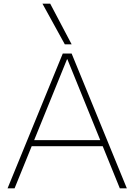

<svg xmlns="http://www.w3.org/2000/svg" viewBox="-20 -1020 728 1040"><path d="M21 0 320 -730H368L667 0H629L345 -699H343L59 0ZM135 -228V-261H553V-228ZM331 -780 210 -1000H252L368 -780Z"/></svg>

Font: M PLUS 1 ExtraLight
Style: Regular
Weight: 250
Version: Version 1.001